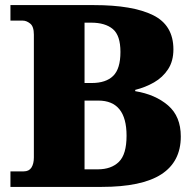

<svg xmlns="http://www.w3.org/2000/svg" viewBox="-20 -734 760 754"><path d="M21 0V-61H73Q94 -61 103.5 -76Q113 -91 113 -116V-598Q113 -630 98.5 -641.5Q84 -653 70 -653H21V-714H349Q501 -714 581 -674.5Q661 -635 661 -540Q661 -494 640 -462Q619 -430 585 -410.5Q551 -391 511 -381V-376Q590 -363 640 -320Q690 -277 690 -198Q690 -99 613.5 -49.5Q537 0 379 0ZM340 -408Q396 -408 424.5 -436Q453 -464 453 -530Q453 -595 423 -620Q393 -645 338 -645H312V-408ZM364 -69Q417 -69 447 -98.5Q477 -128 477 -201Q477 -339 366 -339H312V-69Z"/></svg>

Font: Noto Serif Telugu Black
Style: Regular
Weight: 900
Designer: Jelle Bosma - Monotype Design Team
Foundry: Monotype Imaging Inc.
Version: Version 2.005; ttfautohint (v1.8.4.7-5d5b)